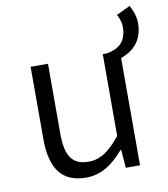

<svg xmlns="http://www.w3.org/2000/svg" viewBox="-84 -810 782 894"><g transform="rotate(-10 307.0 -363.0)"><path d="M251 13C326 13 380 -27 431 -86H434L441 0H508V-507C559 -525 614 -565 614 -654C614 -684 603 -714 589 -739L524 -708C534 -690 541 -668 541 -649C541 -576 500 -549 447 -540H427V-153C373 -87 332 -58 275 -58C200 -58 168 -103 168 -207V-540H86V-197C86 -59 138 13 251 13Z"/></g></svg>

Font: ChiuKong Gothic CL Normal
Style: Regular
Weight: 350
Designer: Ryoko NISHIZUKA 西塚涼子 (kana, bopomofo & ideographs); Paul D. Hunt (Latin, Greek & Cyrillic); Sandoll Communications 산돌커뮤니
Foundry: Adobe
Version: Version 1.300